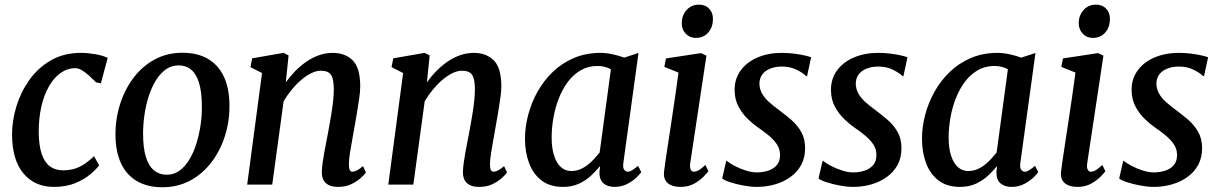

<svg xmlns="http://www.w3.org/2000/svg" viewBox="-20 -796 5260 828"><path d="M213 10Q129 10 80.8 -48.5Q32.5 -107 32 -214Q31.5 -273 50 -335Q68.5 -397 105.8 -450Q143 -503 199 -535.5Q255 -568 329.5 -568Q357.5 -568 390 -562.5Q422.5 -557 444.5 -546.5L415 -436.5L394 -441Q381.5 -454 366 -468.2Q350.5 -482.5 334.5 -492.2Q318.5 -502 305 -502Q271 -502 242 -481.8Q213 -461.5 191.5 -424.2Q170 -387 158.2 -335.8Q146.5 -284.5 147 -222.5Q148 -167 160 -131.5Q172 -96 195 -78.8Q218 -61.5 251.5 -61.5Q282 -61.5 305.2 -69.5Q328.5 -77.5 348 -91.2Q367.5 -105 385.5 -122.5L407.5 -83Q395 -66 369 -44Q343 -22 304 -6Q265 10 213 10Z M767 -568.5Q832 -568.5 877 -542Q922 -515.5 945.8 -464.5Q969.5 -413.5 969.5 -340.5Q970 -272 949.8 -208.8Q929.5 -145.5 891.5 -95.8Q853.5 -46 800 -17.2Q746.5 11.5 680.5 11.5Q616.5 11.5 571.2 -14.5Q526 -40.5 502.2 -91Q478.5 -141.5 478 -213Q477.5 -283 497.8 -346.8Q518 -410.5 555.8 -460.5Q593.5 -510.5 647 -539.5Q700.5 -568.5 767 -568.5ZM750 -514Q718.5 -514 693.8 -495.8Q669 -477.5 650.8 -447Q632.5 -416.5 620.5 -378.2Q608.5 -340 602.8 -299.2Q597 -258.5 597 -220Q597 -158 609.2 -118.8Q621.5 -79.5 644.5 -61Q667.5 -42.5 699 -42.5Q730.5 -42.5 754.8 -60.5Q779 -78.5 797.2 -109Q815.5 -139.5 827.2 -177.8Q839 -216 845 -256.8Q851 -297.5 850.5 -336Q850.5 -398 838.8 -437.2Q827 -476.5 804.8 -495.2Q782.5 -514 750 -514Z M1212.5 -441Q1231.5 -467.5 1254.2 -490.5Q1277 -513.5 1302.8 -531Q1328.5 -548.5 1356.8 -558.2Q1385 -568 1414.5 -568Q1468 -568 1500.8 -536Q1533.5 -504 1533.5 -422.5Q1533.5 -402 1529 -371Q1524.5 -340 1519 -307Q1513.5 -274 1508.5 -247Q1504.5 -222 1499 -193.2Q1493.5 -164.5 1489.2 -136.8Q1485 -109 1484.5 -87.5Q1484.5 -70 1488.5 -62.8Q1492.5 -55.5 1499 -55.5Q1508.5 -55.5 1519.2 -61Q1530 -66.5 1545.5 -79.5L1558 -52.5Q1554.5 -46 1538.5 -30.8Q1522.5 -15.5 1497.2 -2.8Q1472 10 1438.5 10Q1411.5 10 1395.8 1.2Q1380 -7.5 1373.5 -22.8Q1367 -38 1368 -58Q1368.5 -72.5 1371 -91.8Q1373.5 -111 1377.5 -133Q1381.5 -155 1385.8 -177.2Q1390 -199.5 1394 -220Q1398 -241 1402.2 -265Q1406.5 -289 1410.5 -314.8Q1414.5 -340.5 1417 -365.2Q1419.5 -390 1419.5 -412Q1419 -443.5 1413.5 -460.5Q1408 -477.5 1395.8 -484.2Q1383.5 -491 1363 -491Q1344 -491 1322.5 -480.5Q1301 -470 1279.5 -451.8Q1258 -433.5 1238.2 -409.5Q1218.5 -385.5 1203 -359L1154 0H1046L1110 -481L1060 -506.5L1067.5 -544.5L1203 -568L1224.5 -557Z M1821 -441Q1840 -467.5 1862.8 -490.5Q1885.5 -513.5 1911.2 -531Q1937 -548.5 1965.2 -558.2Q1993.5 -568 2023 -568Q2076.5 -568 2109.2 -536Q2142 -504 2142 -422.5Q2142 -402 2137.5 -371Q2133 -340 2127.5 -307Q2122 -274 2117 -247Q2113 -222 2107.5 -193.2Q2102 -164.5 2097.8 -136.8Q2093.5 -109 2093 -87.5Q2093 -70 2097 -62.8Q2101 -55.5 2107.5 -55.5Q2117 -55.5 2127.8 -61Q2138.5 -66.5 2154 -79.5L2166.5 -52.5Q2163 -46 2147 -30.8Q2131 -15.5 2105.8 -2.8Q2080.5 10 2047 10Q2020 10 2004.2 1.2Q1988.5 -7.5 1982 -22.8Q1975.5 -38 1976.5 -58Q1977 -72.5 1979.5 -91.8Q1982 -111 1986 -133Q1990 -155 1994.2 -177.2Q1998.5 -199.5 2002.5 -220Q2006.5 -241 2010.8 -265Q2015 -289 2019 -314.8Q2023 -340.5 2025.5 -365.2Q2028 -390 2028 -412Q2027.5 -443.5 2022 -460.5Q2016.5 -477.5 2004.2 -484.2Q1992 -491 1971.5 -491Q1952.5 -491 1931 -480.5Q1909.5 -470 1888 -451.8Q1866.5 -433.5 1846.8 -409.5Q1827 -385.5 1811.5 -359L1762.5 0H1654.5L1718.5 -481L1668.5 -506.5L1676 -544.5L1811.5 -568L1833 -557Z M2668.5 -95.5Q2665 -73 2671.8 -64.2Q2678.5 -55.5 2687.5 -55.5Q2696 -55.5 2706.2 -61.8Q2716.5 -68 2731.5 -81L2745.5 -54Q2741.5 -47 2725.8 -31.5Q2710 -16 2685.5 -3Q2661 10 2630 10Q2601 10 2583 -5Q2565 -20 2565 -53L2568 -80Q2550.5 -58.5 2528 -37.8Q2505.5 -17 2476 -3.5Q2446.5 10 2408 10Q2352 10 2315.8 -17.5Q2279.5 -45 2261.8 -92.2Q2244 -139.5 2244 -197.5Q2244 -248 2257.8 -300.5Q2271.5 -353 2298.2 -400.8Q2325 -448.5 2364.2 -486.2Q2403.5 -524 2455.2 -546Q2507 -568 2570 -568Q2594 -568 2622.5 -561.8Q2651 -555.5 2672 -547.5L2733.5 -567.5ZM2614.5 -497Q2601.5 -504.5 2586.8 -508Q2572 -511.5 2556 -511.5Q2516.5 -511.5 2484.8 -493.2Q2453 -475 2429.5 -443.8Q2406 -412.5 2390.2 -372.5Q2374.5 -332.5 2366.8 -288.8Q2359 -245 2359 -203Q2359 -156 2369.8 -123.8Q2380.5 -91.5 2399.2 -75Q2418 -58.5 2443 -58.5Q2464 -58.5 2482 -66Q2500 -73.5 2515.5 -85.8Q2531 -98 2543.5 -112Q2556 -126 2566 -138.5Z M2915 10Q2891.5 10 2874.5 2.8Q2857.5 -4.5 2849.5 -18.8Q2841.5 -33 2843.5 -54.5Q2846 -75 2851 -109.5Q2856 -144 2862.8 -187.8Q2869.5 -231.5 2877 -281.2Q2884.5 -331 2892 -382.5Q2899.5 -434 2906 -483L2845 -507.5L2852 -544L3003.5 -567L3026.5 -556L2956.5 -91.5Q2954 -73.5 2958.8 -64.5Q2963.5 -55.5 2972 -55.5Q2982 -55.5 2993.5 -62Q3005 -68.5 3022 -84.5L3035 -57.5Q3030 -50.5 3014.2 -34.2Q2998.5 -18 2973.5 -4Q2948.5 10 2915 10ZM2980.5 -632.5Q2954.5 -632.5 2937 -651Q2919.5 -669.5 2920 -698Q2921 -731.5 2941.8 -753.8Q2962.5 -776 2994.5 -776Q3022 -776 3038.5 -758.2Q3055 -740.5 3054.5 -714Q3054.5 -678.5 3034.2 -655.5Q3014 -632.5 2980.5 -632.5Z M3460.5 -468H3456Q3446 -479.5 3417.5 -494.2Q3389 -509 3352.5 -509Q3326 -509 3304.5 -501.2Q3283 -493.5 3269.8 -478Q3256.5 -462.5 3255 -439Q3254.5 -414 3266 -393.2Q3277.5 -372.5 3297.8 -354.8Q3318 -337 3342 -319.5Q3367.5 -300.5 3392.8 -278.8Q3418 -257 3435 -227.5Q3452 -198 3452 -156.5Q3452 -116 3435.2 -85Q3418.5 -54 3389 -32.8Q3359.5 -11.5 3322 -0.8Q3284.5 10 3243 10Q3217.5 10 3186.5 4.2Q3155.5 -1.5 3129.8 -9.8Q3104 -18 3094.5 -26.5L3112 -102.5H3114Q3125.5 -92.5 3147.8 -80.8Q3170 -69 3195.8 -60.8Q3221.5 -52.5 3244 -52.5Q3267.5 -52.5 3290.5 -59.2Q3313.5 -66 3328.8 -82.5Q3344 -99 3344 -128Q3344 -153.5 3330.2 -173.8Q3316.5 -194 3295 -211.8Q3273.5 -229.5 3250 -245.5Q3229.5 -259.5 3205.8 -282Q3182 -304.5 3165 -336Q3148 -367.5 3148 -408.5Q3148 -457 3174.8 -493Q3201.5 -529 3247.8 -548.5Q3294 -568 3352 -568Q3378.5 -568 3404.2 -564.8Q3430 -561.5 3449.8 -557Q3469.5 -552.5 3478 -549Z M3876 -468H3871.5Q3861.5 -479.5 3833 -494.2Q3804.5 -509 3768 -509Q3741.5 -509 3720 -501.2Q3698.5 -493.5 3685.2 -478Q3672 -462.5 3670.5 -439Q3670 -414 3681.5 -393.2Q3693 -372.5 3713.2 -354.8Q3733.5 -337 3757.5 -319.5Q3783 -300.5 3808.2 -278.8Q3833.5 -257 3850.5 -227.5Q3867.5 -198 3867.5 -156.5Q3867.5 -116 3850.8 -85Q3834 -54 3804.5 -32.8Q3775 -11.5 3737.5 -0.8Q3700 10 3658.5 10Q3633 10 3602 4.2Q3571 -1.5 3545.2 -9.8Q3519.5 -18 3510 -26.5L3527.5 -102.5H3529.5Q3541 -92.5 3563.2 -80.8Q3585.5 -69 3611.2 -60.8Q3637 -52.5 3659.5 -52.5Q3683 -52.5 3706 -59.2Q3729 -66 3744.2 -82.5Q3759.5 -99 3759.5 -128Q3759.5 -153.5 3745.8 -173.8Q3732 -194 3710.5 -211.8Q3689 -229.5 3665.5 -245.5Q3645 -259.5 3621.2 -282Q3597.5 -304.5 3580.5 -336Q3563.5 -367.5 3563.5 -408.5Q3563.5 -457 3590.2 -493Q3617 -529 3663.2 -548.5Q3709.5 -568 3767.5 -568Q3794 -568 3819.8 -564.8Q3845.5 -561.5 3865.2 -557Q3885 -552.5 3893.5 -549Z M4380.5 -95.5Q4377 -73 4383.8 -64.2Q4390.5 -55.5 4399.5 -55.5Q4408 -55.5 4418.2 -61.8Q4428.5 -68 4443.5 -81L4457.5 -54Q4453.5 -47 4437.8 -31.5Q4422 -16 4397.5 -3Q4373 10 4342 10Q4313 10 4295 -5Q4277 -20 4277 -53L4280 -80Q4262.5 -58.5 4240 -37.8Q4217.5 -17 4188 -3.5Q4158.5 10 4120 10Q4064 10 4027.8 -17.5Q3991.5 -45 3973.8 -92.2Q3956 -139.5 3956 -197.5Q3956 -248 3969.8 -300.5Q3983.5 -353 4010.2 -400.8Q4037 -448.5 4076.2 -486.2Q4115.5 -524 4167.2 -546Q4219 -568 4282 -568Q4306 -568 4334.5 -561.8Q4363 -555.5 4384 -547.5L4445.5 -567.5ZM4326.5 -497Q4313.5 -504.5 4298.8 -508Q4284 -511.5 4268 -511.5Q4228.5 -511.5 4196.8 -493.2Q4165 -475 4141.5 -443.8Q4118 -412.5 4102.2 -372.5Q4086.5 -332.5 4078.8 -288.8Q4071 -245 4071 -203Q4071 -156 4081.8 -123.8Q4092.5 -91.5 4111.2 -75Q4130 -58.5 4155 -58.5Q4176 -58.5 4194 -66Q4212 -73.5 4227.5 -85.8Q4243 -98 4255.5 -112Q4268 -126 4278 -138.5Z M4627 10Q4603.5 10 4586.5 2.8Q4569.5 -4.5 4561.5 -18.8Q4553.5 -33 4555.5 -54.5Q4558 -75 4563 -109.5Q4568 -144 4574.8 -187.8Q4581.5 -231.5 4589 -281.2Q4596.5 -331 4604 -382.5Q4611.5 -434 4618 -483L4557 -507.5L4564 -544L4715.5 -567L4738.5 -556L4668.5 -91.5Q4666 -73.5 4670.8 -64.5Q4675.5 -55.5 4684 -55.5Q4694 -55.5 4705.5 -62Q4717 -68.5 4734 -84.5L4747 -57.5Q4742 -50.5 4726.2 -34.2Q4710.5 -18 4685.5 -4Q4660.5 10 4627 10ZM4692.5 -632.5Q4666.5 -632.5 4649 -651Q4631.5 -669.5 4632 -698Q4633 -731.5 4653.8 -753.8Q4674.5 -776 4706.5 -776Q4734 -776 4750.5 -758.2Q4767 -740.5 4766.5 -714Q4766.5 -678.5 4746.2 -655.5Q4726 -632.5 4692.5 -632.5Z M5172.5 -468H5168Q5158 -479.5 5129.5 -494.2Q5101 -509 5064.5 -509Q5038 -509 5016.5 -501.2Q4995 -493.5 4981.8 -478Q4968.5 -462.5 4967 -439Q4966.5 -414 4978 -393.2Q4989.5 -372.5 5009.8 -354.8Q5030 -337 5054 -319.5Q5079.5 -300.5 5104.8 -278.8Q5130 -257 5147 -227.5Q5164 -198 5164 -156.5Q5164 -116 5147.2 -85Q5130.5 -54 5101 -32.8Q5071.5 -11.5 5034 -0.8Q4996.5 10 4955 10Q4929.5 10 4898.5 4.2Q4867.5 -1.5 4841.8 -9.8Q4816 -18 4806.5 -26.5L4824 -102.5H4826Q4837.5 -92.5 4859.8 -80.8Q4882 -69 4907.8 -60.8Q4933.5 -52.5 4956 -52.5Q4979.5 -52.5 5002.5 -59.2Q5025.5 -66 5040.8 -82.5Q5056 -99 5056 -128Q5056 -153.5 5042.2 -173.8Q5028.5 -194 5007 -211.8Q4985.5 -229.5 4962 -245.5Q4941.5 -259.5 4917.8 -282Q4894 -304.5 4877 -336Q4860 -367.5 4860 -408.5Q4860 -457 4886.8 -493Q4913.5 -529 4959.8 -548.5Q5006 -568 5064 -568Q5090.5 -568 5116.2 -564.8Q5142 -561.5 5161.8 -557Q5181.5 -552.5 5190 -549Z"/></svg>

Font: Merriweather Light 18pt Medium
Style: Italic
Weight: 500
Italic angle: -7.8°
Version: Version 2.101